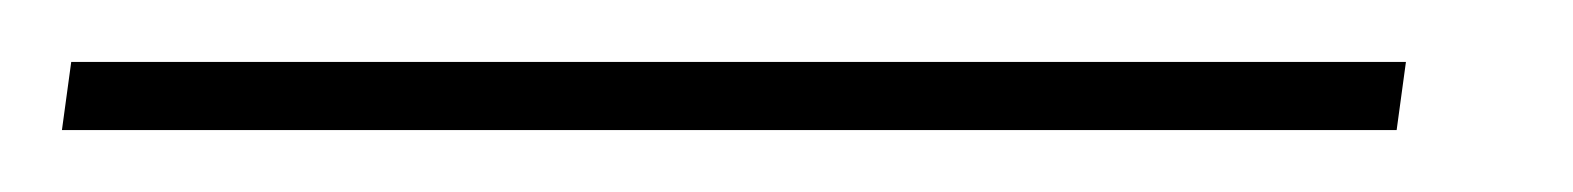

<svg xmlns="http://www.w3.org/2000/svg" viewBox="-57 -20 508 62"><path d="M397 0 394 22H-37L-34 0Z"/></svg>

Font: Exo 2 Thin
Style: Italic
Weight: 250
Italic angle: -8°
Designer: Natanael Gama
Foundry: Natanael Gama
Version: Version 2.010